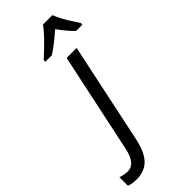

<svg xmlns="http://www.w3.org/2000/svg" viewBox="-441 -812 1099 1099"><g transform="rotate(-45 108.0 -263.0)"><path d="M-65.9 240.2Q-99.6 240.2 -126 230V161.1Q-96.2 171.9 -67.9 171.9Q-6.8 171.9 14.2 71.8L143.1 -535.2H224.1L94.2 79.1Q76.2 162.1 38.1 201.2Q0 240.2 -65.9 240.2ZM341.8 -606H291.5Q263.7 -629.4 212.9 -698.2Q147.5 -640.1 94.7 -606H41.5V-619.1Q158.2 -726.1 181.6 -766.1H258.8Q276.9 -717.8 321.3 -651.4L341.8 -619.1Z"/></g></svg>

Font: OpenSans-Italic
Style: Italic
Weight: 400
Italic angle: -12°
Foundry: Ascender Corporation
Version: Version 1.10